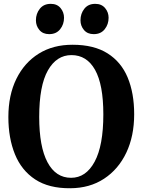

<svg xmlns="http://www.w3.org/2000/svg" viewBox="-20 -990 758 1021"><path d="M354 11Q240 12 167.2 -35.8Q94.5 -83.5 59.5 -169.5Q24.5 -255.5 24.5 -367.5Q24.5 -484 67 -570.5Q109.5 -657 186.2 -704.8Q263 -752.5 366.5 -752Q479.5 -752 552 -706.2Q624.5 -660.5 659 -577.5Q693.5 -494.5 693.5 -382.5Q693.5 -266 651.5 -177.8Q609.5 -89.5 533.2 -39.5Q457 10.5 354 11ZM360 -697Q281 -697 234.8 -615.8Q188.5 -534.5 188.5 -368Q188.5 -210 232.5 -127.2Q276.5 -44.5 358 -44.5Q437 -44.5 483.2 -130Q529.5 -215.5 529.5 -382Q529.5 -540 485.5 -618.5Q441.5 -697 360 -697ZM241 -808.5Q208 -808.5 189.5 -830.5Q171 -852.5 171 -882Q171 -917.5 191.8 -943.5Q212.5 -969.5 249.5 -969.5H250.5Q283.5 -969.5 302 -947.2Q320.5 -925 320.5 -895.5Q320.5 -860.5 299.8 -834.5Q279 -808.5 242 -808.5ZM478 -808.5Q445 -808.5 426.5 -830.5Q408 -852.5 408 -882Q408 -917.5 428.5 -943.5Q449 -969.5 486 -969.5H487Q520 -969.5 538.8 -947.2Q557.5 -925 557.5 -895.5Q557.5 -860.5 536.8 -834.5Q516 -808.5 479 -808.5Z"/></svg>

Font: Merriweather Text Regular
Style: Bold
Weight: 700
Designer: Eben Sorkin
Foundry: Eben Sorkin
Version: Version 2.100; ttfautohint (v1.7.19-72a1) -l 8 -r 50 -G 200 